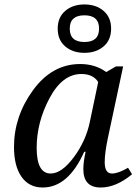

<svg xmlns="http://www.w3.org/2000/svg" viewBox="-20 -834 619 864"><path d="M365.2 -150.9H358.9Q287.1 9.8 171.9 9.8Q110.8 9.8 76.9 -38.3Q43 -86.4 43 -172.9Q43 -310.5 128.7 -428.2Q214.4 -545.9 340.8 -545.9Q408.7 -545.9 458 -509.8L502 -535.2H534.2L465.8 -214.8Q451.2 -146 451.2 -104Q451.2 -53.2 483.9 -53.2Q512.2 -53.2 556.2 -79.1L574.2 -49.8Q502.4 9.8 433.1 9.8Q355 9.8 355 -73.2Q355 -105 365.2 -150.9ZM421.9 -464.8Q398.9 -501 346.2 -501Q260.7 -501 202.9 -392.3Q145 -283.7 145 -168.9Q145 -53.2 208 -53.2Q257.8 -53.2 312.5 -127Q367.2 -200.7 384.8 -288.1ZM359.9 -596.2Q307.6 -596.2 273.7 -625Q239.7 -653.8 239.7 -705.1Q239.7 -755.9 273.4 -784.9Q307.1 -814 359.9 -814Q412.6 -814 446.3 -784.9Q480 -755.9 480 -705.1Q480 -653.8 446 -625Q412.1 -596.2 359.9 -596.2ZM359.9 -765.1Q293.9 -765.1 293.9 -705.1Q293.9 -645 359.9 -645Q425.8 -645 425.8 -705.1Q425.8 -765.1 359.9 -765.1Z"/></svg>

Font: Droid Serif
Style: Italic
Weight: 400
Italic angle: -12°
Designer: Monotype Design team
Foundry: Monotype Imaging Inc.
Version: Version 1.03